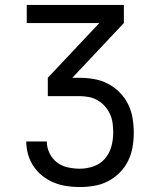

<svg xmlns="http://www.w3.org/2000/svg" viewBox="-20 -540 640 775"><path d="M302 215Q275 215 248.5 211Q222 207 197.5 197Q173 187 152 170.5Q131 154 116 132Q101 110 93.5 84Q86 58 86 31H169Q169 56 180 78.5Q191 101 210 115.5Q229 130 253.5 135.5Q278 141 302 141Q330 141 357.5 131.5Q385 122 403.5 100.5Q422 79 429.5 51.5Q437 24 437 -5Q437 -24 434.5 -43Q432 -62 424 -79.5Q416 -97 403 -111.5Q390 -126 373.5 -135.5Q357 -145 338 -148.5Q319 -152 300 -152H173V-226L381 -447H88V-520H480V-447L272 -226H300Q330 -226 359 -221Q388 -216 414.5 -202.5Q441 -189 462.5 -167.5Q484 -146 497 -119.5Q510 -93 515 -63.5Q520 -34 520 -4Q520 25 515 54Q510 83 497 109.5Q484 136 463 157Q442 178 416 191.5Q390 205 360.5 210Q331 215 302 215Z"/></svg>

Font: Iosevka SS04 Extended
Style: Regular
Weight: 400
Width: 7
Monospace: yes
Designer: Belleve Invis
Foundry: Belleve Invis
Version: Version 19.0.0; ttfautohint (v1.8.4)